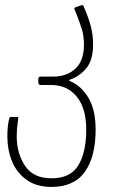

<svg xmlns="http://www.w3.org/2000/svg" viewBox="-20 -509 464 757"><path d="M9 30Q9 -12 16 -40Q18 -48 23 -48H47Q52 -48 52 -43Q52 -39 49 -19.5Q46 0 46 30Q46 95 78.5 144.5Q111 194 183 194Q258 194 289 142.5Q320 91 320 2Q320 -82 282.5 -128Q245 -174 181 -174H141Q131 -174 131 -184V-197Q131 -207 141 -207H190Q243 -207 277 -238Q311 -269 311 -334Q311 -368 301.5 -398Q292 -428 274 -472Q271 -477 277 -480L300 -488L304 -489Q309 -489 310 -483Q327 -445 337 -409Q347 -373 347 -334Q347 -271 319.5 -239Q292 -207 256 -195Q253 -194 253 -192Q253 -190 256 -189Q299 -172 328 -124.5Q357 -77 357 2Q357 109 314.5 168.5Q272 228 183 228Q123 228 84 199.5Q45 171 27 126Q9 81 9 30Z"/></svg>

Font: Barlow GEO Extra Light
Style: Regular
Weight: 200
Designer: Jeremy Tribby
Foundry: Tribby Type
Version: Version 1.408